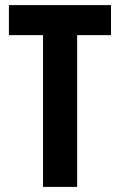

<svg xmlns="http://www.w3.org/2000/svg" viewBox="-20 -734 471 754"><path d="M283 0H149V-596H15V-714H416V-596H283Z"/></svg>

Font: Noto Sans Telugu ExtraCondensed
Style: Bold
Weight: 700
Width: 2
Designer: Jelle Bosma - Monotype Design Team
Foundry: Monotype Imaging Inc.
Version: Version 2.005; ttfautohint (v1.8.4.7-5d5b)